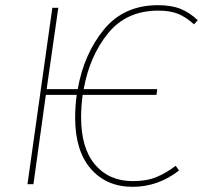

<svg xmlns="http://www.w3.org/2000/svg" viewBox="-20 -711 783 741"><path d="M303 -367H587L584 -345H299Q293 -300 293 -258Q293 -139 347 -75.5Q401 -12 493 -12Q546 -12 583.5 -27.5Q621 -43 658 -71L671 -53Q590 10 492 10Q391 10 330.5 -59.5Q270 -129 270 -257Q270 -300 276 -345H157L109 0H86L182 -681H205L160 -367H280Q304 -503 381 -597Q458 -691 590 -691Q642 -691 677.5 -676.5Q713 -662 743 -633L729 -617Q698 -645 667.5 -657.5Q637 -670 591 -670Q468 -670 397 -582.5Q326 -495 303 -367Z"/></svg>

Font: Fira Sans Thin
Style: Italic
Weight: 250
Italic angle: -8°
Designer: Carrois Corporate & Edenspiekermann AG
Foundry: Carrois Corporate GbR & Edenspiekermann AG
Version: Version 4.203